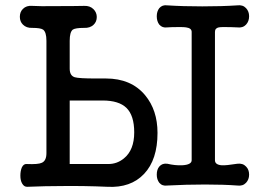

<svg xmlns="http://www.w3.org/2000/svg" viewBox="-20 -717 1040 741"><path d="M249 -329.1H376Q438.5 -329.1 467.8 -300.8Q498 -271.5 498 -206.1Q498 -137.7 458 -105.5Q431.6 -84 398.4 -84H249ZM159.2 -126Q159.2 -96.7 141.6 -88.9Q127.9 -82 83 -84Q71.3 -85 64.5 -71.3Q58.6 -57.6 58.6 -39.1Q58.6 -20.5 65.4 -8.8Q73.2 4.9 85.9 3.9Q155.3 1 220.7 1Q305.7 0 394.5 3.9Q484.4 8.8 536.1 -45.9Q587.9 -100.6 587.9 -204.1Q587.9 -292 540 -349.6Q486.3 -414.1 388.7 -414.1H349.6Q284.2 -414.1 268.6 -418.9Q249 -424.8 249 -452.1V-559.6Q249 -592.8 260.7 -602.5Q270.5 -609.4 304.7 -609.4Q327.1 -608.4 340.8 -621.1Q353.5 -632.8 353.5 -651.4Q353.5 -668.9 340.8 -681.6Q327.1 -695.3 304.7 -694.3Q267.6 -693.4 201.2 -693.4Q129.9 -692.4 104.5 -694.3Q82 -696.3 68.4 -682.6Q56.6 -670.9 56.6 -652.3Q56.6 -633.8 68.4 -622.1Q82 -608.4 104.5 -609.4Q136.7 -609.4 146.5 -602.5Q159.2 -592.8 159.2 -559.6ZM719.7 -593.8Q719.7 -608.4 698.2 -611.3Q685.5 -613.3 645.5 -612.3L626 -611.3Q606.4 -608.4 594.7 -622.1Q585 -634.8 585 -654.3Q585 -672.9 594.7 -685.5Q606.4 -699.2 626 -696.3Q685.5 -692.4 760.7 -692.4Q836.9 -692.4 895.5 -696.3Q917 -699.2 929.7 -685.5Q941.4 -672.9 941.4 -654.3Q941.4 -634.8 929.7 -622.1Q917 -608.4 895.5 -611.3L870.1 -612.3Q834 -613.3 824.2 -611.3Q809.6 -608.4 809.6 -593.8V-98.6Q809.6 -81.1 835.9 -79.1Q852.5 -78.1 895.5 -85Q917 -87.9 929.7 -74.2Q941.4 -62.5 941.4 -43Q941.4 -24.4 929.7 -11.7Q917 2 895.5 -1Q843.8 -4.9 771.5 -4.9Q698.2 -4.9 626 -1Q606.4 2 594.7 -11.7Q585 -24.4 585 -43Q585 -62.5 594.7 -74.2Q606.4 -87.9 626 -85Q655.3 -78.1 682.6 -79.1Q719.7 -81.1 719.7 -98.6Z"/></svg>

Font: GungsuhChe
Style: Regular
Weight: 400
Monospace: yes
Version: Version 2.21